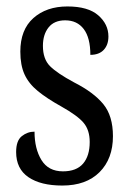

<svg xmlns="http://www.w3.org/2000/svg" viewBox="-20 -565 401 595"><path d="M173 10Q106 10 68 -16Q30 -42 30 -94Q30 -129 47.5 -143Q65 -157 87 -157Q87 -104 108.5 -69Q130 -34 175 -34Q217 -34 237.5 -58Q258 -82 258 -125Q258 -162 239 -184.5Q220 -207 170 -235Q125 -260 97 -283Q69 -306 56 -334.5Q43 -363 43 -405Q43 -473 83.5 -509Q124 -545 189 -545Q253 -545 284.5 -517.5Q316 -490 316 -452Q316 -426 301.5 -410.5Q287 -395 260 -395Q260 -448 239.5 -475Q219 -502 182 -502Q148 -502 130.5 -480Q113 -458 113 -423Q113 -382 135 -360Q157 -338 209 -310Q270 -279 300 -242.5Q330 -206 330 -143Q330 -73 288.5 -31.5Q247 10 173 10Z"/></svg>

Font: Noto Serif Thai ExtraCondensed
Style: Regular
Weight: 400
Width: 2
Designer: Monotype Design Team
Foundry: Monotype Imaging Inc.
Version: Version 2.002; ttfautohint (v1.8.4.7-5d5b)